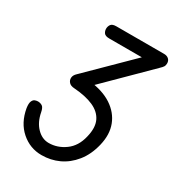

<svg xmlns="http://www.w3.org/2000/svg" viewBox="-184 -883 911 995"><g transform="rotate(30 271.5 -386.0)"><path d="M216 0Q147 0 94.5 -46Q42 -92 28 -172Q24 -199 29.5 -212Q35 -225 44.5 -228.5Q54 -232 62 -232Q76 -232 87.5 -225Q99 -218 104 -192Q114 -138 145.5 -105.5Q177 -73 217 -73Q269 -73 314 -105.5Q359 -138 374 -202Q389 -262 371 -300.5Q353 -339 307 -359.5Q261 -380 190 -385Q169 -386 158.5 -397.5Q148 -409 149 -424.5Q150 -440 165 -454L446 -731L455 -699H219Q195 -699 187 -710Q179 -721 179 -735Q179 -749 187 -760.5Q195 -772 219 -772H505Q522 -772 532.5 -762.5Q543 -753 543 -737Q543 -726 539 -718.5Q535 -711 519 -696L241 -421L240 -457Q323 -448 376 -413Q429 -378 450 -323.5Q471 -269 454 -199Q438 -133 402 -88.5Q366 -44 318.5 -22Q271 0 216 0Z"/></g></svg>

Font: Edu TAS Beginner Medium
Style: Regular
Weight: 500
Version: Version 1.003